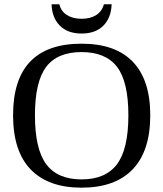

<svg xmlns="http://www.w3.org/2000/svg" viewBox="-20 -866 762 896"><path d="M143.1 -328.1Q143.1 -170.4 195.8 -99.6Q248.5 -28.8 360.8 -28.8Q472.7 -28.8 525.9 -99.6Q579.1 -170.4 579.1 -328.1Q579.1 -484.9 526.1 -554Q473.1 -623 360.8 -623Q248 -623 195.6 -554Q143.1 -484.9 143.1 -328.1ZM41 -328.1Q41 -662.1 360.8 -662.1Q519 -662.1 600.1 -577.4Q681.2 -492.7 681.2 -328.1Q681.2 -161.1 599.1 -75.7Q517.1 9.8 360.8 9.8Q205.1 9.8 123 -75.4Q41 -160.6 41 -328.1ZM360.8 -709.5Q295.4 -709.5 258.8 -746.8Q222.2 -784.2 220.7 -846.2H256.8Q264.6 -813.5 292.2 -795.9Q319.8 -778.3 360.8 -778.3Q401.9 -778.3 429.2 -795.9Q456.5 -813.5 464.8 -846.2H501Q498.5 -782.2 461.9 -745.8Q425.3 -709.5 360.8 -709.5Z"/></svg>

Font: Times New Roman
Style: Regular
Weight: 400
Designer: Steve Matteson
Foundry: Ascender Corporation
Version: Version 2.00.3